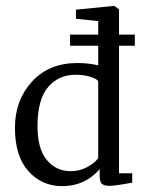

<svg xmlns="http://www.w3.org/2000/svg" viewBox="-20 -627 498 655"><path d="M219 -471V-509H315V-555L239 -563V-594L370 -607L386 -595V-509H440V-471H386V-36H431V-4Q373 7 355 7Q336 7 328 0.5Q320 -6 320 -27V-50Q270 8 192 8Q123 8 77 -43Q31 -94 31 -191Q31 -285 89 -348.5Q147 -412 244 -412Q283 -412 315 -404V-471ZM221 -43Q251 -43 276.5 -56.5Q302 -70 315 -87V-350Q309 -359 286.5 -365.5Q264 -372 239 -372Q180 -372 144.5 -330.5Q109 -289 108 -202Q107 -121 139 -82Q171 -43 221 -43Z"/></svg>

Font: Aikya
Style: Regular
Weight: 400
Designer: Neelakash Kshetrimayum (Latin subset based on Merriweather by Eben Sorkin)
Foundry: Brand New Type
Version: Version 1.00 b005